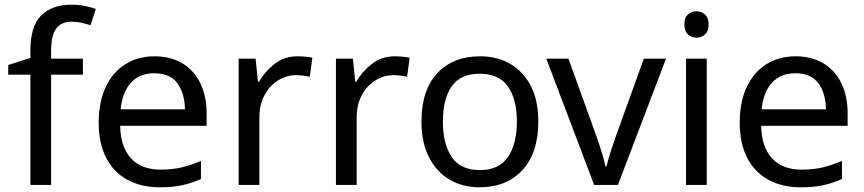

<svg xmlns="http://www.w3.org/2000/svg" viewBox="-20 -785 3669 815"><path d="M332 -468H197V0H109V-468H15V-509L109 -539V-570Q109 -674 155 -719.5Q201 -765 283 -765Q315 -765 341.5 -759.5Q368 -754 387 -747L364 -678Q348 -683 327 -688Q306 -693 284 -693Q240 -693 218.5 -663.5Q197 -634 197 -571V-536H332Z M636 -546Q705 -546 754.5 -516Q804 -486 830.5 -431.5Q857 -377 857 -304V-251H490Q492 -160 536.5 -112.5Q581 -65 661 -65Q712 -65 751.5 -74.5Q791 -84 833 -102V-25Q792 -7 752 1.5Q712 10 657 10Q581 10 522.5 -21Q464 -52 431.5 -113.5Q399 -175 399 -264Q399 -352 428.5 -415Q458 -478 511.5 -512Q565 -546 636 -546ZM635 -474Q572 -474 535.5 -433.5Q499 -393 492 -321H765Q764 -389 733 -431.5Q702 -474 635 -474Z M1243 -546Q1258 -546 1275.5 -544.5Q1293 -543 1306 -540L1295 -459Q1282 -462 1266.5 -464Q1251 -466 1237 -466Q1196 -466 1160 -443.5Q1124 -421 1102.5 -380.5Q1081 -340 1081 -286V0H993V-536H1065L1075 -438H1079Q1105 -482 1146 -514Q1187 -546 1243 -546Z M1656 -546Q1671 -546 1688.5 -544.5Q1706 -543 1719 -540L1708 -459Q1695 -462 1679.5 -464Q1664 -466 1650 -466Q1609 -466 1573 -443.5Q1537 -421 1515.5 -380.5Q1494 -340 1494 -286V0H1406V-536H1478L1488 -438H1492Q1518 -482 1559 -514Q1600 -546 1656 -546Z M2265 -269Q2265 -136 2197.5 -63Q2130 10 2015 10Q1944 10 1888.5 -22.5Q1833 -55 1801 -117.5Q1769 -180 1769 -269Q1769 -402 1836 -474Q1903 -546 2018 -546Q2091 -546 2146.5 -513.5Q2202 -481 2233.5 -419.5Q2265 -358 2265 -269ZM1860 -269Q1860 -174 1897.5 -118.5Q1935 -63 2017 -63Q2098 -63 2136 -118.5Q2174 -174 2174 -269Q2174 -364 2136 -418Q2098 -472 2016 -472Q1934 -472 1897 -418Q1860 -364 1860 -269Z M2502 0 2299 -536H2393L2507 -220Q2515 -198 2524 -171Q2533 -144 2540 -119.5Q2547 -95 2550 -78H2554Q2558 -95 2565.5 -120Q2573 -145 2582.5 -172Q2592 -199 2599 -220L2713 -536H2807L2603 0Z M2937 -737Q2957 -737 2972.5 -723.5Q2988 -710 2988 -681Q2988 -653 2972.5 -639Q2957 -625 2937 -625Q2915 -625 2900 -639Q2885 -653 2885 -681Q2885 -710 2900 -723.5Q2915 -737 2937 -737ZM2980 -536V0H2892V-536Z M3357 -546Q3426 -546 3475.5 -516Q3525 -486 3551.5 -431.5Q3578 -377 3578 -304V-251H3211Q3213 -160 3257.5 -112.5Q3302 -65 3382 -65Q3433 -65 3472.5 -74.5Q3512 -84 3554 -102V-25Q3513 -7 3473 1.5Q3433 10 3378 10Q3302 10 3243.5 -21Q3185 -52 3152.5 -113.5Q3120 -175 3120 -264Q3120 -352 3149.5 -415Q3179 -478 3232.5 -512Q3286 -546 3357 -546ZM3356 -474Q3293 -474 3256.5 -433.5Q3220 -393 3213 -321H3486Q3485 -389 3454 -431.5Q3423 -474 3356 -474Z"/></svg>

Font: Noto Sans Living
Style: Regular
Weight: 400
Designer: Monotype Design Team
Foundry: Monotype Imaging Inc.
Version: Version 2.013; ttfautohint (v1.8.4.7-5d5b)